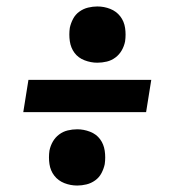

<svg xmlns="http://www.w3.org/2000/svg" viewBox="-20 -637 540 594"><path d="M281 -443Q261 -443 241.5 -450.5Q222 -458 210.5 -473.5Q199 -489 196 -509.5Q193 -530 196 -551Q199 -565 206 -578.5Q213 -592 225.5 -601Q238 -610 252.5 -613.5Q267 -617 281 -617Q302 -617 321 -609.5Q340 -602 352 -586.5Q364 -571 367 -550.5Q370 -530 367 -509Q364 -494 356.5 -481Q349 -468 337 -459Q325 -450 310.5 -446.5Q296 -443 281 -443ZM52 -290 68 -390H448L432 -290ZM219 -63Q198 -63 179 -70.5Q160 -78 148 -93.5Q136 -109 133 -129.5Q130 -150 133 -171Q136 -186 143.5 -199Q151 -212 163 -221Q175 -230 189.5 -233.5Q204 -237 219 -237Q239 -237 258.5 -229.5Q278 -222 289.5 -206.5Q301 -191 304 -170.5Q307 -150 304 -129Q301 -115 294 -101.5Q287 -88 274.5 -79Q262 -70 247.5 -66.5Q233 -63 219 -63Z"/></svg>

Font: Iosevka Slab Heavy Oblique
Style: Regular
Weight: 900
Italic angle: -9°
Monospace: yes
Designer: Belleve Invis
Foundry: Belleve Invis
Version: Version 11.1.1; ttfautohint (v1.8.3)